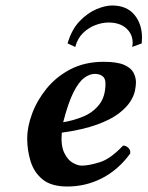

<svg xmlns="http://www.w3.org/2000/svg" viewBox="-20 -669 537 699"><path d="M475 -369Q475 -358 471.5 -339.5Q468 -321 454.5 -299.5Q441 -278 412.5 -256Q384 -234 333.5 -215.5Q283 -197 205 -186Q201 -140 213.5 -113.5Q226 -87 244.5 -76.5Q263 -66 277 -66Q304 -66 343.5 -78.5Q383 -91 428 -139Q439 -139 447.5 -130.5Q456 -122 454 -110Q411 -51 352 -20.5Q293 10 225 10Q167 10 135.5 -15.5Q104 -41 91.5 -81.5Q79 -122 79 -165Q79 -207 97 -255.5Q115 -304 150 -347Q185 -390 237 -417Q289 -444 358 -444Q406 -444 431.5 -433Q457 -422 466 -404.5Q475 -387 475 -369ZM364 -365Q364 -384 353 -392Q342 -400 325 -400Q306 -400 286 -385Q266 -370 247 -332Q228 -294 210 -224Q247 -230 282.5 -244.5Q318 -259 341 -288Q364 -317 364 -365ZM461 -498Q462 -502 462.5 -505.5Q463 -509 463 -513Q463 -545 439.5 -566Q416 -587 375 -587Q352 -587 327 -577.5Q302 -568 282 -548.5Q262 -529 254 -498L226 -511Q241 -562 270 -592Q299 -622 331 -635.5Q363 -649 388 -649Q441 -649 469 -615.5Q497 -582 497 -532Q497 -527 496.5 -521.5Q496 -516 496 -511Z"/></svg>

Font: Libertinus Serif SemiBold
Style: Italic
Weight: 600
Italic angle: -11.5°
Designer: Philipp H. Poll, Khaled Hosny
Foundry: Caleb Maclennan
Version: Version 7.051;RELEASE